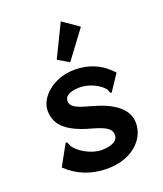

<svg xmlns="http://www.w3.org/2000/svg" viewBox="-135 -803 771 908"><g transform="rotate(-20 250.0 -349.0)"><path d="M444 -396C393 -453 332 -477 261 -477C154 -477 76 -405 76 -338C76 -271 119 -232 192 -204C210 -197 228 -192 246 -187C312 -168 336 -153 336 -122C336 -92 305 -76 252 -76C204 -76 142 -111 121 -144C115 -158 113 -167 105 -168L47 -63C105 -8 172 16 250 16C371 16 449 -57 449 -141C449 -204 398 -254 287 -285C215 -305 180 -316 180 -349C180 -379 216 -390 256 -390C303 -390 353 -365 376 -336C380 -328 380 -315 390 -315ZM199 -550 255 -517 360 -658 279 -714Z"/></g></svg>

Font: Inconsolata
Style: Bold
Weight: 700
Monospace: yes
Designer: Raph Levien, Kirill Tkachev(cyreal.org)
Foundry: Raph Levien, Kirill Tkachev(cyreal.org)
Version: Version 1.014